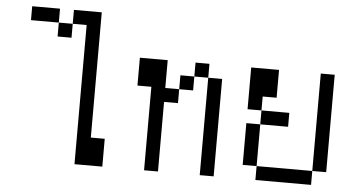

<svg xmlns="http://www.w3.org/2000/svg" viewBox="-49 -774 1598 859"><g transform="rotate(5 750.0 -344.0)"><path d="M312.5 -625Q312.5 -625 312.5 0H437.5Q437.5 0 437.5 -125H375V-687.5H250V-625H187.5V-562.5H250V-625ZM187.5 -625V-687.5H62.5V-625Z M625 -375Q625 -375 625 0H687.5V-312.5H750V-375H687.5Q687.5 -375 687.5 -500H562.5Q562.5 -500 562.5 -375ZM875 -437.5V0H937.5V-437.5ZM750 -375H812.5V-437.5H750ZM812.5 -437.5H875V-500H812.5Z M1250 -250V-312.5H1125V-250H1062.5V-62.5H1125V0H1375V-62.5H1125V-250ZM1375 -62.5H1437.5V-500H1375ZM1125 -312.5V-375H1187.5Q1187.5 -375 1187.5 -500H1062.5V-312.5Z"/></g></svg>

Font: UnifontExMono
Style: Regular
Weight: 500
Version: Version 15.0.06